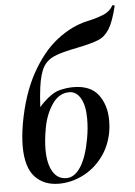

<svg xmlns="http://www.w3.org/2000/svg" viewBox="-53 -768 576 821"><g transform="rotate(-5 235.0 -357.0)"><path d="M26 -160Q26 -201 35 -255Q57 -380 105.5 -468Q154 -556 217 -605Q280 -654 348 -669Q386 -677 416 -689Q446 -701 459 -725Q460 -728 465.5 -727Q471 -726 470 -723Q454 -657 435 -626.5Q416 -596 387 -584Q358 -572 294 -559Q227 -546 195.5 -532.5Q164 -519 147.5 -491Q131 -463 123 -405Q113 -332 113 -202L60 -225Q94 -301 132.5 -338.5Q171 -376 201.5 -384.5Q232 -393 263 -393Q337 -393 370.5 -348.5Q404 -304 404 -238Q404 -210 400 -189Q389 -128 354 -82Q319 -36 269.5 -11.5Q220 13 167 13Q102 13 64 -28.5Q26 -70 26 -160ZM303 -168Q311 -211 311 -253Q311 -311 292.5 -342Q274 -373 244 -373Q200 -373 170.5 -329.5Q141 -286 131 -227Q122 -178 122 -138Q122 -77 142.5 -42.5Q163 -8 201 -8Q236 -8 262.5 -49Q289 -90 303 -168Z"/></g></svg>

Font: Cormorant Infant
Style: Bold Italic
Weight: 700
Italic angle: -10°
Designer: Christian Thalmann (Catharsis Fonts)
Foundry: Catharsis Fonts
Version: Version 4.000